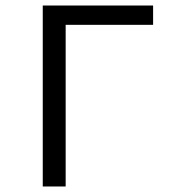

<svg xmlns="http://www.w3.org/2000/svg" viewBox="-20 -676 640 696"><path d="M135 0H218V-586H535V-656H135Z"/></svg>

Font: Hasklig
Style: Regular
Weight: 400
Monospace: yes
Designer: Paul D. Hunt, Teo Tuominen
Foundry: Adobe Systems Incorporated
Version: Version 2.030;PS 1.0;hotconv 16.6.51;makeotf.lib2.5.65220